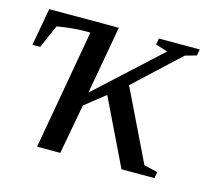

<svg xmlns="http://www.w3.org/2000/svg" viewBox="-149 -554 750 648"><g transform="rotate(15 226.5 -229.5)"><path d="M474.1 -459 470.2 -437 430.7 -425.8 274.9 -280.8 395 -33.2 442.9 -22 439 0H323.7L212.4 -230L142.1 -174.3L109.9 0H28.8L103 -418.5H85.9Q41.5 -418.5 -12.7 -409.2L-48.3 -328.1H-75.2L-51.8 -459H191.4L148.9 -221.2L369.6 -423.8L327.6 -437L331.5 -459Z"/></g></svg>

Font: Tinos
Style: Italic
Weight: 400
Italic angle: -16.333°
Designer: Steve Matteson
Foundry: Monotype Imaging Inc.
Version: Version 1.32